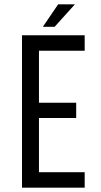

<svg xmlns="http://www.w3.org/2000/svg" viewBox="-20 -862 463 882"><path d="M324 -842H247L177 -739H231ZM330 -390H159V-629H369V-700H81V0H369V-71H159V-320H330Z"/></svg>

Font: Bebas Neue Regular two
Style: Regular2
Weight: 400
Designer: Ryoichi Tsunekawa & LGV (GE)
Foundry: Free Software Foundation, Inc.
Version: Version 1.003 August 13, 2016